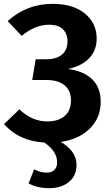

<svg xmlns="http://www.w3.org/2000/svg" viewBox="-20 -728 576 1001"><path d="M505 -197Q505 -114 448.5 -58Q392 -2 297 12Q379 60 379 132Q379 188 339.5 220.5Q300 253 235 253Q174 253 129 228L158 155Q192 172 222 172Q250 172 264 157.5Q278 143 278 119Q278 61 211 15Q80 8 1 -81L81 -158Q147 -95 226 -95Q285 -95 317.5 -123.5Q350 -152 350 -204Q350 -255 317 -283Q284 -311 220 -311H148L166 -419H222Q274 -419 303 -443.5Q332 -468 332 -512Q332 -551 308.5 -575Q285 -599 235 -599Q163 -599 93 -541L20 -618Q119 -708 254 -708Q361 -708 422.5 -657.5Q484 -607 484 -527Q484 -466 445.5 -425Q407 -384 334 -368Q413 -359 459 -316Q505 -273 505 -197Z"/></svg>

Font: FiraSans
Style: Regular
Weight: 600
Designer: Carrois Corporate & Edenspiekermann AG
Foundry: Carrois Corporate GbR & Edenspiekermann AG
Version: Version 3.106;PS 003.106;hotconv 1.0.70;makeotf.lib2.5.58329